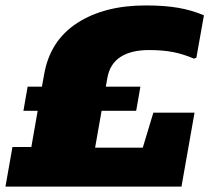

<svg xmlns="http://www.w3.org/2000/svg" viewBox="-28 -690 774 710"><path d="M-7.8 0 18.1 -146.5H87.9L111.3 -280.3H58.6L74.2 -369.6H127L135.3 -415.5Q157.2 -540 257.6 -605Q357.9 -669.9 511.2 -669.9Q580.1 -669.9 631.1 -661.1Q682.1 -652.3 726.1 -633.3L698.2 -476.6L689.5 -473.1Q649.4 -490.2 611.3 -497.6Q573.2 -504.9 522.9 -504.9Q457 -504.9 417.7 -479.5Q378.4 -454.1 369.1 -402.3L363.3 -369.6H491.2L475.6 -280.3H347.7L323.7 -144H500L539.1 -273.4H691.4L643.1 0Z"/></svg>

Font: Bevan
Style: Italic
Weight: 400
Italic angle: -10°
Designer: Vernon Adams
Foundry: Vernon Adams
Version: Version 2.100; ttfautohint (v1.8.3)